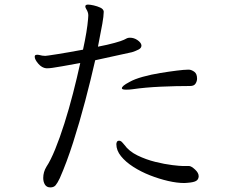

<svg xmlns="http://www.w3.org/2000/svg" viewBox="-20 -793 1040 835"><path d="M595 -594Q595 -584 582.5 -577.5Q570 -571 554 -566L394 -531Q375 -447 350.5 -354Q326 -261 298 -173.5Q270 -86 240 -18Q230 3 222 12.5Q214 22 199 22Q183 22 175.5 10Q168 -2 168 -19Q168 -45 182 -68Q200 -95 220 -144Q240 -193 260 -256Q280 -319 297.5 -387Q315 -455 329 -519Q280 -510 251.5 -505Q223 -500 208.5 -498Q194 -496 186 -496H181Q162 -498 146.5 -516Q131 -534 131 -546Q131 -553 136 -554Q138 -555 141 -555Q146 -555 152.5 -553.5Q159 -552 164 -551Q168 -551 171 -550.5Q174 -550 177 -550Q182 -550 229.5 -557.5Q277 -565 341 -577Q350 -618 355.5 -651.5Q361 -685 363 -710Q363 -713 363.5 -717.5Q364 -722 364 -726Q364 -733 362 -739Q360 -746 355.5 -753Q351 -760 351 -765Q351 -773 363 -773Q372 -773 387.5 -769.5Q403 -766 416 -760Q429 -754 431 -744V-740Q431 -724 425 -689.5Q419 -655 406 -590Q448 -598 478.5 -606.5Q509 -615 519 -620L533 -627Q536 -628 539 -628.5Q542 -629 545 -629Q563 -629 578 -618.5Q593 -608 595 -597ZM803 -490Q814 -489 825.5 -480.5Q837 -472 837 -451Q837 -440 830.5 -429.5Q824 -419 807 -419Q746 -419 679 -416Q612 -413 557 -405Q550 -404 543 -403.5Q536 -403 529 -403Q510 -403 510 -409Q510 -414 517.5 -420.5Q525 -427 544 -437Q565 -449 601 -459Q637 -469 677 -475.5Q717 -482 749.5 -486Q782 -490 797 -490ZM844 -25Q843 -12 832.5 -6Q822 0 796 2Q792 2 789 2.5Q786 3 782 3Q750 3 711 -6Q672 -15 632.5 -30.5Q593 -46 559.5 -67.5Q526 -89 506 -114Q486 -139 486 -166Q486 -171 488.5 -176Q491 -181 498 -181Q505 -181 511 -174.5Q517 -168 521 -163Q541 -135 578 -117Q615 -99 655.5 -89Q696 -79 729.5 -75Q763 -71 776 -71H803Q813 -70 828.5 -55.5Q844 -41 844 -27Z"/></svg>

Font: Moon Stars Kai T HW
Style: Regular
Weight: 400
Designer: GuiWonder
Version: Version 1.101